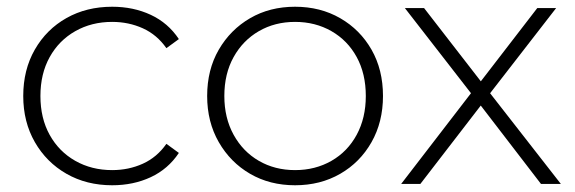

<svg xmlns="http://www.w3.org/2000/svg" viewBox="-20 -546 1707 570"><path d="M313 4Q237 4 177.5 -30Q118 -64 83.5 -124Q49 -184 49 -261Q49 -339 83.5 -399Q118 -459 177.5 -492.5Q237 -526 313 -526Q376 -526 427.5 -502Q479 -478 511 -430L474 -403Q446 -443 404 -462Q362 -481 313 -481Q252 -481 203.5 -453.5Q155 -426 127.5 -376.5Q100 -327 100 -261Q100 -195 127.5 -145.5Q155 -96 203.5 -68.5Q252 -41 313 -41Q362 -41 404 -60Q446 -79 474 -119L511 -92Q479 -44 427.5 -20Q376 4 313 4Z M856 4Q781 4 722.5 -30Q664 -64 629.5 -124Q595 -184 595 -261Q595 -339 629.5 -398.5Q664 -458 722.5 -492Q781 -526 856 -526Q931 -526 990 -492Q1049 -458 1083 -398.5Q1117 -339 1117 -261Q1117 -184 1083 -124Q1049 -64 990 -30Q931 4 856 4ZM856 -41Q916 -41 964 -68.5Q1012 -96 1039 -146Q1066 -196 1066 -261Q1066 -327 1039 -376.5Q1012 -426 964 -453.5Q916 -481 856 -481Q796 -481 748.5 -453.5Q701 -426 673.5 -376.5Q646 -327 646 -261Q646 -196 673.5 -146Q701 -96 748.5 -68.5Q796 -41 856 -41Z M1171 0 1388 -282 1387 -258 1182 -522H1239L1418 -291H1397L1575 -522H1631L1424 -255L1425 -282L1645 0H1586L1397 -246L1416 -244L1228 0Z"/></svg>

Font: Montserrat Thin Light
Style: Regular
Weight: 300
Version: Version 9.000